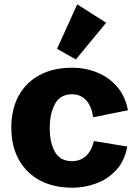

<svg xmlns="http://www.w3.org/2000/svg" viewBox="-20 -853 635 886"><path d="M314.5 13.2Q227.5 13.2 164.3 -20.5Q101.1 -54.2 66.7 -116.5Q32.2 -178.7 32.2 -264.2Q32.2 -349.6 66.4 -411.6Q100.6 -473.6 163.6 -507.1Q226.6 -540.5 313 -540.5Q373.5 -540.5 427.7 -518.8Q481.9 -497.1 520 -453.4Q558.1 -409.7 570.3 -344.2L410.2 -312Q401.4 -366.2 376 -392.1Q350.6 -418 312.5 -418Q258.3 -418 233.9 -373.8Q209.5 -329.6 209.5 -261.7Q209.5 -194.3 233.6 -151.9Q257.8 -109.4 312.5 -109.4Q349.1 -109.4 375 -131.6Q400.9 -153.8 413.6 -202.1L567.4 -176.8Q554.7 -108.9 515.1 -66.9Q475.6 -24.9 422.1 -5.9Q368.7 13.2 314.5 13.2ZM330.1 -578.6 243.2 -627.9 336.4 -833 469.7 -748Z"/></svg>

Font: Schibsted Grotesk ExtraBold
Style: Regular
Weight: 800
Designer: Bakken & Baeck AS, Henrik Kongsvoll
Foundry: Schibsted ASA
Version: Version 1.100; ttfautohint (v1.8.4.7-5d5b);gftools[0.9.25]